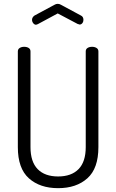

<svg xmlns="http://www.w3.org/2000/svg" viewBox="-20 -975 606 1001"><path d="M174 -848Q170 -846 168 -846Q159.6 -846 153.3 -854Q147 -862 147 -872Q147 -878.4 150.5 -884.2Q154 -890 160 -894L264 -950Q272 -955 281 -955Q290 -955 298 -950L402 -894Q415 -888 415 -871.1Q415 -861.5 409.2 -854.2Q403.5 -847 395.1 -847Q393 -847 389 -849Q387 -850 385 -850L281 -905L177 -849ZM460.4 -731Q473.4 -731 483.2 -725Q493 -719 493 -707V-208Q493 -96.9 435.6 -45.5Q378.2 6 283.1 6Q188 6 130.5 -45.5Q73 -96.9 73 -208V-707Q73 -719 82.8 -725Q92.6 -731 105.6 -731Q120 -731 129.5 -725Q139 -719 139 -707V-208Q139 -131.5 176.4 -93.2Q213.8 -55 282.9 -55Q352 -55 389.5 -93.2Q427 -131.5 427 -208V-707Q427 -719 436.5 -725Q446 -731 460.4 -731Z"/></svg>

Font: Dosis
Style: Regular
Weight: 400
Designer: Edgar Tolentino, Pablo Impallari, Igino Marini
Foundry: Edgar Tolentino, Pablo Impallari, Igino Marini
Version: Version 1.007;Glyphs 3.1.1 (3134)